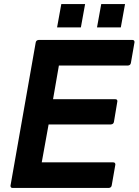

<svg xmlns="http://www.w3.org/2000/svg" viewBox="-20 -932 687 952"><path d="M519 0H43Q32 0 32 -11L157 -721Q159 -733 172 -734H636Q647 -734 647 -723L629 -620Q627 -608 614 -607H272L243 -440H552Q562 -440 562 -430L545 -328Q543 -316 530 -315H221L187 -127H541Q552 -127 552 -116L534 -13Q532 -1 519 0ZM579 -796H461L482 -912H600ZM381 -796H263L284 -912H402Z"/></svg>

Font: YamahaIndonesia935. App
Style: Bold Italic
Weight: 700
Italic angle: -10°
Designer: Dalton Maag Ltd
Foundry: Dalton Maag Ltd
Version: Version 1.002; January 01, 2024; Regular/Italic